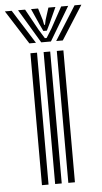

<svg xmlns="http://www.w3.org/2000/svg" viewBox="-108 -834 460 870"><g transform="rotate(-5 122.0 -399.5)"><path d="M167 0V-600H197V0ZM47 0V-600H77V0ZM107 0V-600H137V0ZM-51.8 -799H-20.8L76.2 -645H46.2ZM8.2 -799H40.2L93 -703.2L118.2 -662.5H126.2L151.5 -703L204.2 -799H236.2L144.2 -645H100.2ZM67.2 -799H99.2L116 -744.5L120.2 -722.8H124.2L128.8 -744.5L146.2 -799H178.2L146 -728.2L130.2 -695.5H114.2L98.8 -728.2ZM265.2 -799H296.2L198.2 -645H168.2Z"/></g></svg>

Font: Big Shoulders Inline Text Black
Style: Regular
Weight: 900
Designer: Patric King
Foundry: XO Type Co
Version: Version 1.000